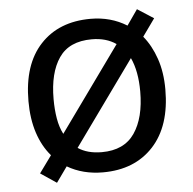

<svg xmlns="http://www.w3.org/2000/svg" viewBox="-47 -613 698 693"><g transform="rotate(-5 302.5 -266.5)"><path d="M551 -269Q551 -136 483.5 -63Q416 10 301 10Q228 10 172 -23L132 33L74 -6L119 -68Q88 -104 71.5 -154.5Q55 -205 55 -269Q55 -402 122 -474Q189 -546 304 -546Q377 -546 435 -510L474 -566L533 -528L488 -465Q517 -430 534 -380.5Q551 -331 551 -269ZM146 -269Q146 -231 151.5 -198.5Q157 -166 170 -141L390 -447Q354 -472 302 -472Q220 -472 183 -418Q146 -364 146 -269ZM460 -269Q460 -343 437 -392L217 -86Q251 -63 303 -63Q384 -63 422 -118.5Q460 -174 460 -269Z"/></g></svg>

Font: Noto Sans Glagolitic
Style: Regular
Weight: 400
Designer: Monotype Design Team
Foundry: Monotype Imaging Inc.
Version: Version 2.004; ttfautohint (v1.8.4.7-5d5b)